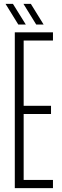

<svg xmlns="http://www.w3.org/2000/svg" viewBox="-20 -966 316 986"><path d="M56 0V-800H252V-758H101.5V-422.5H242V-380.5H101.5V-42H252V0ZM166 -840 100.5 -946H138.5L204 -840ZM74 -840 8.5 -946H46.5L112.5 -840Z"/></svg>

Font: Big Shoulders Display Thin Light
Style: Regular
Weight: 300
Version: Version 2.002